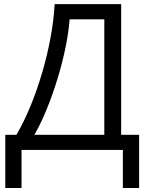

<svg xmlns="http://www.w3.org/2000/svg" viewBox="-20 -734 724 940"><path d="M573.2 -713.9V-74.2H661.1V186.5H581.5V0H85.4V186.5H5.9V-74.2H60.5Q97.2 -136.7 129.2 -214.6Q161.1 -292.5 186.3 -377.7Q211.4 -462.9 227.3 -548.8Q243.2 -634.8 247.6 -713.9ZM490.7 -639.2H320.8Q316.4 -578.6 301.3 -504.2Q286.1 -429.7 262.5 -351.6Q238.8 -273.4 209.7 -201.7Q180.7 -129.9 148.4 -74.2H490.7Z"/></svg>

Font: Wonky
Style: Regular
Weight: 400
Designer: Monotype Design Team
Foundry: Monotype Imaging Inc.
Version: Version 3.000